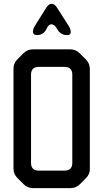

<svg xmlns="http://www.w3.org/2000/svg" viewBox="-20 -967 536 996"><path d="M70 -44 103 -11Q123 9 152 9H345Q374 9 394 -11L426 -43Q448 -65 446 -93V-609Q446 -638 426 -658L394 -690Q373 -711 345 -711H151Q122 -711 102 -691L70 -659Q49 -638 50 -609V-93Q50 -64 70 -44ZM141 -122V-580Q141 -620 181 -620H315Q355 -620 355 -580V-122Q355 -82 315 -82H181Q141 -82 141 -122ZM151 -804Q151 -785 171 -785Q204 -785 219 -813L226 -826Q235 -841 246 -841Q263 -841 276 -817L279 -812Q296 -785 327 -785H331Q347 -785 347 -801Q347 -816 336 -833L276 -927Q264 -947 248 -947Q232 -947 220 -927L161 -833Q151 -817 151 -804Z"/></svg>

Font: WDXL Lubrifont TC
Style: Regular
Weight: 400
Designer: [WDXL Lubrifont] Copyright 2020-2022 (c) NightFurySL2001, Skr-ZERO; [ZCOOL QingKe HuangYou] Copyright 2018-2022 (c) The 
Version: Version 2.001;hotconv 1.1.1;makeotfexe 2.6.0